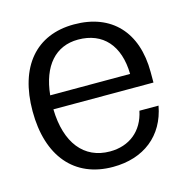

<svg xmlns="http://www.w3.org/2000/svg" viewBox="-86 -613 685 708"><g transform="rotate(-15 256.0 -259.5)"><path d="M481 -162H408C393 -88 339 -45 265 -45C166 -45 106 -120 103 -249H485V-289C485 -442 400 -532 257 -532C112 -532 27 -432 27 -262C27 -90 114 13 261 13C379 13 461 -52 481 -162ZM105 -302C116 -412 171 -474 257 -474C352 -474 408 -411 410 -302Z"/></g></svg>

Font: Non Bureau Light
Style: Regular
Weight: 300
Designer: Jona Saucedo
Foundry: Non Foundry
Version: Version 1.000;FEAKit 1.0